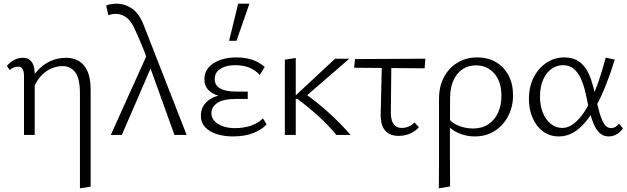

<svg xmlns="http://www.w3.org/2000/svg" viewBox="-20 -731 3394 1040"><path d="M413 289V-226Q413 -306 387.5 -339.5Q362 -373 318 -373Q288 -373 256 -359Q224 -345 197.5 -314.5Q171 -284 156 -236L127 -253Q149 -311 181.5 -347Q214 -383 254 -400.5Q294 -418 338 -418Q377 -418 407 -400.5Q437 -383 454 -345Q471 -307 471 -245V280ZM110 0V-321Q110 -330 108 -341.5Q106 -353 99.5 -361.5Q93 -370 79 -370Q67 -370 55 -365.5Q43 -361 33 -352L17 -374Q33 -393 55.5 -405.5Q78 -418 103 -418Q129 -418 143 -405Q157 -392 162.5 -373.5Q168 -355 168 -334V0Z M925 0 782 -397Q771 -429 759.5 -458.5Q748 -488 736 -515Q724 -542 713 -567Q692 -616 665 -636Q638 -656 607 -656Q596 -656 585.5 -654Q575 -652 567 -648L555 -701Q567 -706 581.5 -708.5Q596 -711 611 -711Q656 -711 694.5 -685Q733 -659 758 -596L991 0ZM580 0 781 -445 806 -384 640 0Z M1240 8Q1194 8 1154.5 -4.5Q1115 -17 1091.5 -42Q1068 -67 1068 -105Q1068 -159 1114 -191Q1160 -223 1250 -223V-202Q1202 -202 1165.5 -212Q1129 -222 1108 -244.5Q1087 -267 1087 -301Q1087 -339 1109.5 -365Q1132 -391 1171 -405.5Q1210 -420 1259 -420Q1311 -420 1349 -406.5Q1387 -393 1414 -368L1387 -325Q1365 -350 1332 -364Q1299 -378 1253 -378Q1224 -378 1199 -370Q1174 -362 1158.5 -345.5Q1143 -329 1143 -303Q1143 -269 1172.5 -252Q1202 -235 1258 -235H1322V-195H1258Q1188 -195 1156.5 -173Q1125 -151 1125 -117Q1125 -94 1142 -75.5Q1159 -57 1187.5 -47Q1216 -37 1253 -37Q1301 -37 1340 -50.5Q1379 -64 1404 -90L1424 -58Q1402 -31 1355 -11.5Q1308 8 1240 8ZM1221 -510 1270 -711H1331L1261 -510Z M1802 0Q1757 -55 1703 -103.5Q1649 -152 1590 -196H1576V-209L1795 -413H1872L1618 -193V-234Q1690 -184 1756.5 -124.5Q1823 -65 1879 0ZM1523 0V-408L1582 -417V0Z M1898 -364 1903 -411 2284 -413 2280 -361ZM2042 -108 2049 -408H2100L2097 -117Q2097 -98 2102 -80Q2107 -62 2120 -50Q2133 -38 2157 -38Q2175 -38 2193.5 -45.5Q2212 -53 2225 -68L2249 -42Q2232 -22 2203.5 -8.5Q2175 5 2139 5Q2109 5 2089.5 -5.5Q2070 -16 2059.5 -33Q2049 -50 2045.5 -70Q2042 -90 2042 -108Z M2357 289Q2358 228 2358 166.5Q2358 105 2358 44Q2358 -17 2358 -76.5Q2358 -136 2358 -195Q2358 -264 2385.5 -314.5Q2413 -365 2459.5 -392.5Q2506 -420 2564 -420Q2623 -420 2666.5 -394.5Q2710 -369 2734.5 -323Q2759 -277 2759 -215Q2759 -153 2732.5 -102Q2706 -51 2659.5 -21.5Q2613 8 2551 8Q2504 8 2461.5 -11Q2419 -30 2396 -64L2413 -85Q2435 -60 2470.5 -47.5Q2506 -35 2542 -35Q2591 -35 2625.5 -58Q2660 -81 2678 -121Q2696 -161 2696 -211Q2696 -289 2657.5 -333Q2619 -377 2558 -377Q2517 -377 2486 -356.5Q2455 -336 2437 -297.5Q2419 -259 2418 -205Q2418 -144 2417.5 -91Q2417 -38 2417 9.5Q2417 57 2417 101.5Q2417 146 2417.5 189.5Q2418 233 2418 279Z M3007 8Q2958 8 2921.5 -19Q2885 -46 2865 -92Q2845 -138 2845 -195Q2845 -262 2871.5 -313Q2898 -364 2941.5 -392Q2985 -420 3036 -420Q3077 -420 3105 -404.5Q3133 -389 3151.5 -362Q3170 -335 3182 -299Q3194 -263 3203 -222Q3215 -165 3226.5 -123.5Q3238 -82 3253 -59.5Q3268 -37 3290 -37Q3301 -37 3312.5 -43Q3324 -49 3333 -61L3354 -36Q3343 -18 3322.5 -5Q3302 8 3277 8Q3249 8 3229.5 -9.5Q3210 -27 3197 -56.5Q3184 -86 3174.5 -124Q3165 -162 3157 -203Q3147 -255 3131 -294.5Q3115 -334 3090.5 -356Q3066 -378 3028 -378Q2996 -378 2967.5 -358Q2939 -338 2922 -299.5Q2905 -261 2905 -206Q2905 -159 2920.5 -120.5Q2936 -82 2963.5 -60Q2991 -38 3026 -38Q3054 -38 3080 -55.5Q3106 -73 3131 -105.5Q3156 -138 3179 -185Q3202 -232 3222.5 -291Q3243 -350 3261 -419L3310 -408Q3288 -336 3263 -273Q3238 -210 3210 -158Q3182 -106 3150.5 -69Q3119 -32 3083.5 -12Q3048 8 3007 8Z"/></svg>

Font: Ysabeau Office Light
Style: Regular
Weight: 300
Designer: Christian Thalmann (Catharsis Fonts)
Version: Version 2.001;gftools[0.9.30]; featfreeze: tnum,lnum,ss02